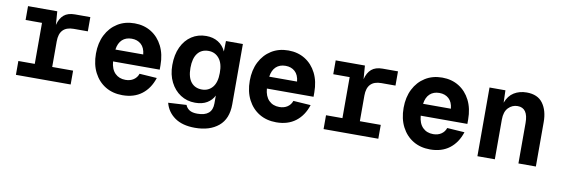

<svg xmlns="http://www.w3.org/2000/svg" viewBox="-53 -930 4306 1475"><g transform="rotate(10 2100.0 -193.0)"><path d="M72 0V-108H200V-428H72V-536H300L308 -431Q321 -483 352 -509.5Q383 -536 438 -536H558V-425H448Q336 -425 336 -308V-108H499V0Z M904 12Q828 12 771 -22.5Q714 -57 681.5 -120Q649 -183 649 -268Q649 -351 681 -414Q713 -477 770 -512.5Q827 -548 902 -548Q976 -548 1032.5 -513Q1089 -478 1121 -414.5Q1153 -351 1153 -265V-231H789Q794 -171 825.5 -139.5Q857 -108 907 -108Q944 -108 970 -125.5Q996 -143 1006 -173L1142 -164Q1115 -80 1054.5 -34Q994 12 904 12ZM791 -324H1008Q1003 -376 974 -402Q945 -428 901 -428Q855 -428 826.5 -401.5Q798 -375 791 -324Z M1496 162Q1398 162 1338.5 120Q1279 78 1261 8L1403 0Q1412 24 1434 38Q1456 52 1496 52Q1612 52 1612 -48V-110Q1594 -73 1557 -50.5Q1520 -28 1464 -28Q1400 -28 1350 -60.5Q1300 -93 1271 -150.5Q1242 -208 1242 -283Q1242 -364 1270 -423.5Q1298 -483 1347.5 -515.5Q1397 -548 1461 -548Q1515 -548 1554.5 -523.5Q1594 -499 1614 -454L1616 -536H1748V-65Q1748 48 1679.5 105Q1611 162 1496 162ZM1498 -137Q1549 -137 1580.5 -174.5Q1612 -212 1612 -286Q1613 -360 1581 -399Q1549 -438 1498 -438Q1443 -438 1413 -399Q1383 -360 1383 -286Q1383 -212 1413.5 -174.5Q1444 -137 1498 -137Z M2104 12Q2028 12 1971 -22.5Q1914 -57 1881.5 -120Q1849 -183 1849 -268Q1849 -351 1881 -414Q1913 -477 1970 -512.5Q2027 -548 2102 -548Q2176 -548 2232.5 -513Q2289 -478 2321 -414.5Q2353 -351 2353 -265V-231H1989Q1994 -171 2025.5 -139.5Q2057 -108 2107 -108Q2144 -108 2170 -125.5Q2196 -143 2206 -173L2342 -164Q2315 -80 2254.5 -34Q2194 12 2104 12ZM1991 -324H2208Q2203 -376 2174 -402Q2145 -428 2101 -428Q2055 -428 2026.5 -401.5Q1998 -375 1991 -324Z M2472 0V-108H2600V-428H2472V-536H2700L2708 -431Q2721 -483 2752 -509.5Q2783 -536 2838 -536H2958V-425H2848Q2736 -425 2736 -308V-108H2899V0Z M3304 12Q3228 12 3171 -22.5Q3114 -57 3081.5 -120Q3049 -183 3049 -268Q3049 -351 3081 -414Q3113 -477 3170 -512.5Q3227 -548 3302 -548Q3376 -548 3432.5 -513Q3489 -478 3521 -414.5Q3553 -351 3553 -265V-231H3189Q3194 -171 3225.5 -139.5Q3257 -108 3307 -108Q3344 -108 3370 -125.5Q3396 -143 3406 -173L3542 -164Q3515 -80 3454.5 -34Q3394 12 3304 12ZM3191 -324H3408Q3403 -376 3374 -402Q3345 -428 3301 -428Q3255 -428 3226.5 -401.5Q3198 -375 3191 -324Z M3672 0V-536H3796L3799 -440Q3820 -496 3862.5 -522Q3905 -548 3961 -548Q4047 -548 4087.5 -492Q4128 -436 4128 -347V0H3992V-316Q3992 -433 3910 -433Q3868 -433 3838 -402Q3808 -371 3808 -310V0Z"/></g></svg>

Font: Geist Mono
Style: Bold
Weight: 700
Monospace: yes
Designer: Basement.studio, Andrés Briganti, Mateo Zaragoza
Foundry: Basement.studio, Vercel, Andrés Briganti, Guido Ferreyra, Mateo Zaragoza
Version: Version 1.500; ttfautohint (v1.8.4.7-5d5b)